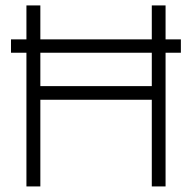

<svg xmlns="http://www.w3.org/2000/svg" viewBox="-20 -670 689 690"><path d="M19.5 -528.5H75V-650.5H125V-528.5H525.5V-650.5H575V-528.5H630V-480.5H575V0H525.5V-311.5H125V0H75V-480.5H19.5ZM125 -360.5H525.5V-480.5H125Z"/></svg>

Font: Overused Grotesk Light
Style: Regular
Weight: 300
Version: Version 0.004